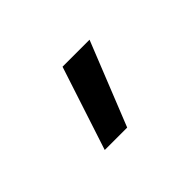

<svg xmlns="http://www.w3.org/2000/svg" viewBox="-57 -350 714 714"><g transform="rotate(-45 300.0 7.0)"><path d="M181 172 289 -158H431L299 172Z"/></g></svg>

Font: Iosevka Plex Etoile
Style: Bold
Weight: 700
Designer: Belleve Invis
Foundry: Belleve Invis
Version: Version 25.1.1; ttfautohint (v1.8.4)